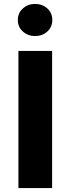

<svg xmlns="http://www.w3.org/2000/svg" viewBox="-20 -960 360 980"><path d="M74 -700V0H246V-700ZM71 -858Q71 -822 97 -799Q123 -776 159 -776Q196 -776 221.5 -799Q247 -822 247 -858Q247 -894 221.5 -917Q196 -940 159 -940Q123 -940 97 -917Q71 -894 71 -858Z"/></svg>

Font: Jost
Style: Bold
Weight: 700
Version: Version 3.710